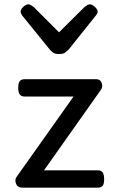

<svg xmlns="http://www.w3.org/2000/svg" viewBox="-20 -865 535 885"><path d="M83 0Q61 0 54 -18Q47 -36 56 -49L319 -420H94Q79 -420 71.5 -429Q64 -438 64 -460Q64 -483 71.5 -491.5Q79 -500 94 -500H423Q436 -500 443 -492Q450 -484 451 -472.5Q452 -461 445 -451L183 -80H431Q446 -80 453 -70.5Q460 -61 460 -38Q460 -17 453 -8.5Q446 0 431 0ZM395 -845Q404 -845 417 -833.5Q430 -822 430 -811Q430 -809 429 -805.5Q428 -802 423 -795L296 -636Q290 -630 281 -623Q272 -616 252 -616Q233 -616 224 -623Q215 -630 210 -636L81 -795Q77 -802 76 -805.5Q75 -809 75 -811Q75 -822 87.5 -833.5Q100 -845 110 -845Q116 -845 122 -841.5Q128 -838 135 -833L252 -716L370 -833Q376 -838 382 -841.5Q388 -845 395 -845Z"/></svg>

Font: Playwrite NG Modern
Style: Regular
Weight: 400
Designer: Veronika Burian, José Scaglione
Foundry: TypeTogether
Version: Version 1.002